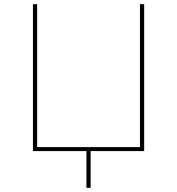

<svg xmlns="http://www.w3.org/2000/svg" viewBox="-20 -720 844 915"><path d="M667 0H412V175H392V0H137V-700H157V-19H647V-700H667Z"/></svg>

Font: Montserrat
Style: Regular
Weight: 400
Designer: Julieta Ulanovsky
Foundry: Julieta Ulanovsky
Version: Version 8.000